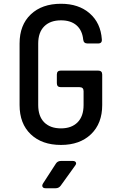

<svg xmlns="http://www.w3.org/2000/svg" viewBox="-20 -760 640 1020"><path d="M304 10Q203 10 143.5 -46.5Q84 -103 84 -202V-529Q84 -627 143.5 -683.5Q203 -740 304 -740Q398 -740 456.5 -689Q515 -638 521 -551Q523 -529 501 -529H445Q424 -529 422 -550Q417 -599 386.5 -625.5Q356 -652 304 -652Q247 -652 215 -620Q183 -588 183 -529V-202Q183 -142 215 -110Q247 -78 304 -78Q360 -78 392 -110Q424 -142 424 -202V-276Q424 -297 402 -297H303Q282 -297 282 -318V-364Q282 -385 303 -385H501Q523 -385 523 -364V-202Q523 -104 463.5 -47Q404 10 304 10ZM222 240Q210 240 206 232.5Q202 225 209 214L277 109Q286 95 304 95H366Q379 95 383 102.5Q387 110 379 120L302 227Q292 240 276 240Z"/></svg>

Font: Pitagon Sans Mono Medium
Style: Regular
Weight: 500
Monospace: yes
Designer: Travis Tran
Foundry: Pitagon
Version: Version 1.001; ttfautohint (v1.8.4.7-5d5b);gftools[0.9.26]